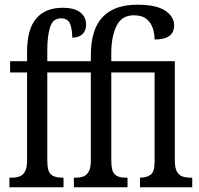

<svg xmlns="http://www.w3.org/2000/svg" viewBox="-20 -796 847 816"><path d="M20 0V-41H32Q48 -41 62.5 -46Q77 -51 86 -66.5Q95 -82 95 -113V-488H23V-536H95V-576Q95 -672 134 -717.5Q173 -763 246 -763Q296 -763 321 -743.5Q346 -724 346 -691Q346 -666 330.5 -651Q315 -636 287 -636Q287 -673 277.5 -695.5Q268 -718 239 -718Q204 -718 192.5 -679.5Q181 -641 181 -585V-536H366V-559Q366 -671 416 -723.5Q466 -776 563 -776Q645 -776 682.5 -750.5Q720 -725 720 -688Q720 -628 637 -628Q637 -652 629.5 -675.5Q622 -699 603 -715Q584 -731 549 -731Q497 -731 475 -685.5Q453 -640 453 -571V-536H723V-113Q723 -82 732 -66.5Q741 -51 755.5 -46Q770 -41 786 -41H797V0H575V-41H577Q601 -41 619 -52.5Q637 -64 637 -108V-488H453V-115Q453 -68 468 -54.5Q483 -41 511 -41H522V0H294V-41H304Q320 -41 334 -46Q348 -51 357 -66.5Q366 -82 366 -113V-488H181V-115Q181 -67 197 -54Q213 -41 241 -41H250V0Z"/></svg>

Font: Noto Serif ExtraCondensed
Style: Regular
Weight: 400
Width: 2
Designer: Monotype Design Team
Foundry: Monotype Imaging Inc.
Version: Version 2.015